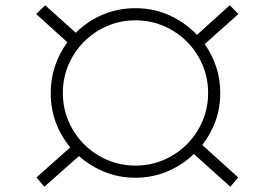

<svg xmlns="http://www.w3.org/2000/svg" viewBox="-20 -652 1040 727"><path d="M768 -300Q768 -357 746.5 -407Q725 -457 687.5 -494.5Q650 -532 600 -553.5Q550 -575 493 -575Q436 -575 386 -553.5Q336 -532 298.5 -494.5Q261 -457 239.5 -407Q218 -357 218 -300Q218 -243 239.5 -193Q261 -143 298.5 -105.5Q336 -68 386 -46.5Q436 -25 493 -25Q550 -25 600 -46.5Q650 -68 687.5 -105.5Q725 -143 746.5 -193Q768 -243 768 -300ZM883 -599 755 -485Q783 -446 798.5 -399Q814 -352 814 -300Q814 -243 796 -193.5Q778 -144 746 -103L882 20L852 55L714 -69Q671 -27 614 -3Q557 21 493 21Q431 21 376.5 -1Q322 -23 279 -61L148 55L118 20L246 -94Q211 -136 191.5 -188Q172 -240 172 -300Q172 -354 188.5 -402.5Q205 -451 235 -492L117 -599L151 -632L267 -528Q311 -572 369 -596.5Q427 -621 493 -621Q562 -621 621.5 -594Q681 -567 726 -520L850 -632Z"/></svg>

Font: NanumGothicCoding
Style: Regular
Weight: 400
Monospace: yes
Designer: Kwon Bruce; Nicolas Noh; Sung-woo Choi; Go-un Cha; Soo-hyun Park;
Foundry: NHN Corporation
Version: Version 2.000;PS 1;hotconv 1.0.49;makeotf.lib2.0.14853